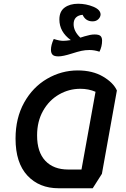

<svg xmlns="http://www.w3.org/2000/svg" viewBox="-20 -980 675 1025"><path d="M604 -497 524 -52 475 25H293Q189 25 126 -43Q63 -111 63 -240Q63 -350 109 -432.5Q155 -515 231.5 -559.5Q308 -604 395 -604Q474 -604 529.5 -571.5Q585 -539 604 -497ZM490 -490Q453 -506 409 -506Q348 -506 295 -475.5Q242 -445 210 -388.5Q178 -332 178 -257Q178 -168 222 -121.5Q266 -75 344 -75H415ZM525 -763Q525 -732 511 -704Q484 -713 458 -713Q435 -713 414.5 -708.5Q394 -704 363 -694Q316 -679 292 -679Q269 -679 260.5 -688Q252 -697 252 -714Q252 -740 267 -772Q297 -762 318 -762Q332 -762 358 -766Q297 -810 297 -876Q297 -919 325 -939.5Q353 -960 397 -960Q440 -960 478.5 -944Q517 -928 517 -902Q516 -888 504.5 -877Q493 -866 474 -866Q437 -866 421 -901Q398 -899 385.5 -886.5Q373 -874 373 -851Q373 -813 409 -779Q414 -781 431 -786Q448 -791 460.5 -793.5Q473 -796 485 -796Q508 -796 516.5 -788Q525 -780 525 -763Z"/></svg>

Font: Lemonada
Style: Regular
Weight: 400
Designer: Mohamed Gaber (Arabic) Eduardo Tunni (Latin)
Foundry: Kief Type Foundry
Version: Version 3.006